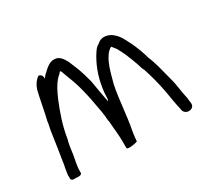

<svg xmlns="http://www.w3.org/2000/svg" viewBox="-105 -680 924 847"><g transform="rotate(-30 357.0 -256.5)"><path d="M42 -18C42 -13 46 -8 52 -7C54 -7 59 -6 64 -7C70 -6 76 -6 82 -6C91 -7 96 -11 96 -15V-24C96 -51 103 -75 107 -101L113 -143C115 -154 117 -164 120 -174C130 -238 150 -293 171 -345C186 -379 205 -420 233 -441C236 -445 238 -448 241 -450C242 -449 244 -446 246 -444C253 -422 259 -409 269 -382C281 -349 291 -307 298 -272C303 -242 310 -212 314 -180C315 -170 315 -157 318 -147C320 -108 325 -82 325 -41V-12C325 -8 327 -6 330 -6C341 -2 376 -9 380 -13V-18C380 -21 381 -25 381 -29C382 -41 384 -53 386 -65C399 -130 403 -213 417 -280C431 -331 443 -388 475 -420C481 -426 484 -427 490 -431C497 -421 505 -414 511 -403C512 -400 513 -398 515 -395L527 -371C535 -352 546 -325 553 -304C557 -291 560 -279 566 -269C579 -230 591 -184 599 -142C605 -108 610 -72 618 -40C618 -19 641 -6 661 -17C679 -28 668 -49 668 -67C664 -85 662 -96 659 -115L655 -139C653 -156 648 -169 644 -187C633 -229 624 -270 608 -307C600 -338 587 -370 575 -396C561 -422 553 -444 532 -463C511 -484 474 -494 450 -470C431 -460 424 -445 413 -428C387 -383 369 -332 363 -268C362 -250 363 -237 358 -228C351 -261 345 -301 338 -341C331 -367 324 -393 315 -417C307 -437 300 -454 294 -468C284 -485 271 -508 246 -508C239 -509 232 -507 225 -505C209 -498 198 -488 186 -476C177 -470 173 -462 166 -455V-462C166 -471 158 -480 148 -480C132 -469 120 -452 113 -430C101 -383 94 -333 82 -286C82 -281 81 -276 80 -272C72 -236 68 -197 62 -160C62 -157 61 -153 60 -149C59 -139 57 -128 55 -117C52 -99 51 -85 47 -69C47 -66 46 -64 46 -62C44 -52 43 -44 42 -36Z"/></g></svg>

Font: Scribbler
Style: Regular
Weight: 400
Designer: Mew Too
Foundry: Cannot Into Space Fonts
Version: Version 1.001